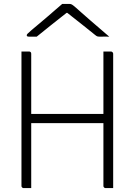

<svg xmlns="http://www.w3.org/2000/svg" viewBox="-20 -964 690 984"><path d="M90 -700Q100 -700 109.5 -700Q119 -700 129 -700Q134 -700 137 -697Q140 -694 140 -689Q140 -603 140 -517Q140 -431 140 -344.5Q140 -258 140 -172Q140 -86 140 0Q130 0 120.5 0Q111 0 101 0Q98 0 95.5 -1.5Q93 -3 91.5 -5.5Q90 -8 90 -11Q90 -109 90 -207.5Q90 -306 90 -404.5Q90 -503 90 -601Q90 -626 90 -650.5Q90 -675 90 -700ZM126 -380H482Q490 -380 498 -380Q506 -380 513 -380L535 -390V-333H137Q134 -333 132 -334Q130 -335 128.5 -336.5Q127 -338 126.5 -340Q126 -342 126 -344ZM560 0Q550 0 540.5 0Q531 0 521 0Q518 0 515.5 -1.5Q513 -3 511.5 -5.5Q510 -8 510 -11Q510 -97 510 -183Q510 -269 510 -355.5Q510 -442 510 -528Q510 -614 510 -700Q520 -700 529.5 -700Q539 -700 549 -700Q551 -700 553 -699Q555 -698 556.5 -696.5Q558 -695 559 -693Q560 -691 560 -689Q560 -616 560 -542Q560 -468 560 -394.5Q560 -321 560 -247.5Q560 -174 560 -100Q560 -75 560 -50Q560 -25 560 0ZM299 -944Q305 -944 311 -944Q317 -944 323 -944Q329 -944 335 -944Q343 -944 349 -940.5Q355 -937 371 -923Q379 -916 398.5 -898.5Q418 -881 443 -859.5Q468 -838 493.5 -816Q519 -794 540 -776Q528 -777 517.5 -776.5Q507 -776 495 -776Q484 -776 479 -777.5Q474 -779 466 -786Q449 -800 405.5 -834.5Q362 -869 301 -917L355 -898Q339 -898 323 -898Q307 -898 291 -898L345 -917Q284 -869 242 -835.5Q200 -802 168 -776H129Q124 -776 121.5 -777Q119 -778 118 -779.5Q117 -781 117 -783Q117 -787 121.5 -791.5Q126 -796 142 -810Q155 -821 176.5 -839Q198 -857 222 -877.5Q246 -898 266.5 -916Q287 -934 299 -944Z"/></svg>

Font: Recursive Sans Linear Light
Style: Regular
Weight: 300
Version: Version 1.085